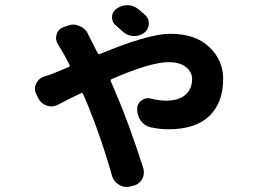

<svg xmlns="http://www.w3.org/2000/svg" viewBox="-20 -663 1040 754"><path d="M549.8 -604.5Q564.5 -590.8 564.5 -572.3Q564.5 -547.9 544.9 -533.2Q528.3 -521.5 507.8 -521.5Q504.9 -521.5 502 -521.5Q478.5 -523.4 460.9 -540Q448.2 -551.8 435.5 -562.5Q419.9 -575.2 419.9 -594.7Q419.9 -616.2 436.5 -627.9Q456.1 -642.6 480 -642.6Q503.9 -642.6 523.4 -627Q536.1 -616.2 549.8 -604.5ZM208 -488.3Q200.2 -501 200.2 -513.7Q200.2 -520.5 202.1 -527.3Q208 -547.9 227.5 -555.7L244.1 -561.5Q255.9 -566.4 267.6 -566.4Q279.3 -566.4 291 -561.5Q313.5 -552.7 325.2 -531.2Q326.2 -527.3 328.1 -524.4Q328.1 -523.4 341.8 -497.1Q355.5 -470.7 363.3 -455.1Q366.2 -448.2 373 -451.2Q563.5 -530.3 647.5 -530.3Q748 -530.3 802.2 -478Q856.4 -425.8 856.4 -353.5Q856.4 -259.8 802.2 -207.5Q748 -155.3 640.6 -155.3Q609.4 -155.3 571.3 -163.1Q546.9 -168.9 532.2 -189.5Q518.6 -210 518.6 -234.4Q518.6 -256.8 536.1 -268.6Q547.9 -277.3 561.5 -277.3Q567.4 -277.3 574.2 -275.4Q605.5 -267.6 631.8 -267.6Q681.6 -267.6 708 -290.5Q734.4 -313.5 734.4 -352.5Q734.4 -379.9 710.4 -399.4Q686.5 -418.9 642.6 -418.9Q571.3 -418.9 418.9 -352.5Q412.1 -349.6 415 -343.8Q424.8 -322.3 436.5 -293Q480.5 -194.3 543 -2Q544.9 6.8 544.9 14.6Q544.9 28.3 538.1 41Q526.4 60.5 503.9 66.4L491.2 69.3Q483.4 71.3 476.6 71.3Q461.9 71.3 447.3 62.5Q426.8 50.8 419.9 27.3Q381.8 -109.4 327.1 -245.1Q320.3 -261.7 306.6 -293Q303.7 -299.8 297.9 -296.9Q265.6 -282.2 206.1 -251Q193.4 -245.1 180.7 -245.1Q171.9 -245.1 162.1 -249Q139.6 -256.8 129.9 -278.3L122.1 -293.9Q117.2 -303.7 117.2 -314Q117.2 -324.2 122.1 -335Q131.8 -355.5 153.3 -362.3Q175.8 -369.1 185.5 -373Q207 -381.8 249 -399.4Q255.9 -402.3 252.9 -408.2Q238.3 -438.5 221.7 -465.8Q214.8 -477.5 208 -488.3Z"/></svg>

Font: Gen Jyuu Gothic Monospace Bold
Style: Bold
Weight: 700
Designer: [Source Han Sans]
Ryoko NISHIZUKA  (kana & ideographs); Paul D. Hunt (Latin, Greek & Cyrillic); Wenlong ZHANG  (bopomofo
Version: Version 1.002.20150607